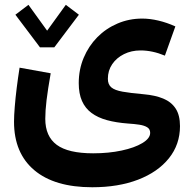

<svg xmlns="http://www.w3.org/2000/svg" viewBox="-20 -562 809 801"><path d="M206.6 -364.6 309.1 -500.6 254.6 -541.9 176.6 -434 98.7 -541.9 44.2 -500.6 146.7 -364.6ZM711.6 -451.8Q676 -467.9 640.6 -476.2Q605.1 -484.5 573.4 -484.5Q518.3 -484.5 470.1 -463.8Q421.9 -443.2 385.8 -406.6Q349.7 -369.9 329.1 -320.9Q308.5 -271.9 308.5 -215.2Q308.5 -171.3 322.1 -140.7Q335.6 -110.1 361.9 -90.7Q388.1 -71.2 426.5 -60.7Q464.8 -50.3 514.4 -46.6Q540.4 -45 561.2 -41.8Q582 -38.6 594.2 -31Q606.5 -23.4 606.5 -7.7Q606.5 15.3 573.9 34.9Q541.4 54.5 487.5 66Q433.6 77.6 368.8 77.6Q264.5 77.6 216.7 42.2Q168.9 6.8 168.9 -66.3Q168.9 -99.9 174.2 -144Q179.5 -188 191.5 -256.3L61.7 -279.7Q55 -237.7 49.7 -195.1Q44.4 -152.6 41.5 -115.8Q38.5 -79.1 38.5 -54Q38.5 76.6 123 147.9Q207.5 219.2 364.8 219.2Q473.8 219.2 556.2 187.5Q638.5 155.8 684.7 98.3Q730.9 40.7 730.9 -35.8Q730.9 -81.3 712.9 -109Q694.9 -136.7 661.1 -150.7Q627.3 -164.7 579.8 -168.8Q524.5 -173.6 491.7 -179.5Q458.8 -185.3 444.4 -197.5Q430 -209.7 430 -233.4Q430 -267.7 448.1 -294.2Q466.2 -320.8 497.2 -336.2Q528.2 -351.6 566.3 -351.6Q615.8 -351.6 667.9 -329.9Z"/></svg>

Font: Estedad VF
Style: Regular
Weight: 100
Designer: Amin Abedi
Version: Version 7.3